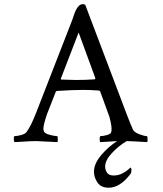

<svg xmlns="http://www.w3.org/2000/svg" viewBox="-20 -667 769 905"><path d="M320.3 -572.3Q322.3 -577.1 325.7 -587.9Q329.1 -598.6 331.1 -604Q333 -609.4 336.9 -617.7Q340.8 -626 343.8 -629.9Q346.7 -633.8 351.1 -638.7Q355.5 -643.6 360.8 -645.5Q366.2 -647.5 373 -647.5L381.8 -644.5L577.1 -128.9Q594.7 -83 605.5 -58.6Q611.3 -43.9 635.7 -34.7Q660.2 -25.4 671.9 -25.4Q675.8 -25.4 675.8 -6.8Q675.8 -2.9 673.8 2.9Q612.3 -1 577.1 -2Q539.1 20.5 507.3 54.7Q475.6 88.9 475.6 118.2Q475.6 133.8 484.4 147Q493.2 160.2 515.6 160.2Q537.1 160.2 555.7 150.9Q574.2 141.6 584 132.3Q593.8 123 594.7 123Q599.6 123 599.6 135.7Q599.6 146.5 594.7 153.3Q545.9 217.8 492.2 217.8Q456.1 217.8 439.5 193.4Q422.9 168.9 422.9 142.6Q422.9 105.5 455.6 65.9Q488.3 26.4 532.2 -2Q516.6 -1 493.7 0.5Q470.7 2 453.1 2.9Q449.2 -1 449.7 -13.2Q450.2 -25.4 454.1 -25.4Q465.8 -25.4 483.4 -30.3Q501 -35.2 503.9 -43Q505.9 -50.8 505.9 -58.6Q505.9 -71.3 502.4 -88.4Q499 -105.5 496.1 -115.2L492.2 -126L452.1 -236.3Q449.2 -240.2 446.3 -240.2Q408.2 -243.2 372.1 -243.2Q321.3 -243.2 248 -238.3L243.2 -235.4L201.2 -127.9Q184.6 -79.1 184.6 -60.5Q184.6 -46.9 192.4 -41Q201.2 -34.2 220.7 -29.8Q240.2 -25.4 249 -25.4Q252 -25.4 252.4 -13.7Q252.9 -2 251 2.9Q153.3 -2 150.4 -2Q130.9 -2 116.2 -1Q101.6 0 83.5 1Q65.4 2 48.8 2.9Q44.9 -1 44.9 -11.7Q44.9 -25.4 48.8 -25.4Q60.5 -25.4 79.1 -30.3Q97.7 -35.2 104.5 -43.9Q125 -70.3 150.4 -135.7ZM350.6 -513.7 266.6 -295.9Q266.6 -292 268.6 -292Q319.3 -290 337.9 -290Q380.9 -290 426.8 -293L429.7 -297.9Z"/></svg>

Font: Crimson Text
Style: Roman
Weight: 400
Version: Version 0.13